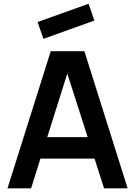

<svg xmlns="http://www.w3.org/2000/svg" viewBox="-20 -1030 739 1050"><path d="M217.5 -817.5 185.5 -909.5 464.5 -1009.5 496 -917.5ZM497 -162.5H201L150 0H21L257.5 -750H441.5L678 0H549ZM459.5 -280 348 -628 238.5 -280Z"/></svg>

Font: Russisch Sans
Style: Bold
Weight: 700
Designer: Michael Sharanda (font) & Cristiano Sobral (main changes)
Foundry: Michael Sharanda
Version: Version 2.00;September 8, 2020;FontCreator 13.0.0.2681 64-bi